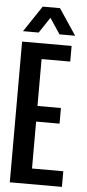

<svg xmlns="http://www.w3.org/2000/svg" viewBox="-57 -863 408 896"><g transform="rotate(5 146.5 -415.0)"><path d="M122.1 -73.2H268.6V0H24.4V-659.2H256.3V-585.9H122.1V-366.2H231.9V-293H122.1ZM187 -830.1 268.6 -708H195.3L146.5 -781.2L97.7 -708H24.4L106 -830.1Z"/></g></svg>

Font: Alegre Sans
Style: Regular
Weight: 400
Width: 3
Designer: GrandChaos9000
Version: Version 1.2.6 - August 1, 2014